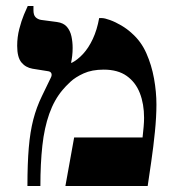

<svg xmlns="http://www.w3.org/2000/svg" viewBox="-20 -617 581 637"><path d="M71 0Q71 -74 75.5 -127Q80 -180 90.5 -220.5Q101 -261 119 -298L148 -358Q153 -367 150.5 -373.5Q148 -380 138 -381L88 -389Q65 -393 51 -410Q37 -427 37 -465Q37 -494 44 -521Q51 -548 59.5 -568.5Q68 -589 72 -597H91V-583Q91 -567 98 -560Q105 -553 116 -551L169 -544Q191 -541 202 -528Q213 -515 217 -496.5Q221 -478 221 -458Q221 -444 219.5 -431.5Q218 -419 216 -410L217 -408Q237 -418 255.5 -438Q274 -458 288 -488Q302 -518 309 -557H318Q327 -557 345 -550.5Q363 -544 382.5 -532.5Q402 -521 417 -507Q448 -480 465.5 -440.5Q483 -401 491 -356.5Q499 -312 499 -270Q499 -230 494 -180Q489 -130 482 -82Q475 -34 470 0H197L226 -161H453Q455 -179 456.5 -196Q458 -213 458 -226Q458 -272 444 -308Q430 -344 400.5 -365Q371 -386 324 -386Q285 -386 257.5 -373.5Q230 -361 213.5 -345.5Q197 -330 188 -319Q160 -286 143.5 -239.5Q127 -193 120.5 -133.5Q114 -74 114 0Z"/></svg>

Font: Frank Ruhl Libre
Style: Bold
Weight: 700
Designer: Yanek Iontef
Foundry: Fontef
Version: Version 6.004